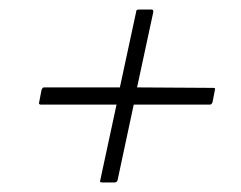

<svg xmlns="http://www.w3.org/2000/svg" viewBox="-20 -502 504 402"><path d="M194 -120Q191 -120 190 -121Q189 -122 190 -125L224 -283H65Q63 -283 62 -284.5Q61 -286 62 -288L67 -314Q68 -316 69 -317.5Q70 -319 72 -319H231L265 -477Q265 -480 266.5 -481Q268 -482 271 -482H298Q299 -482 300 -481Q301 -480 301 -477L267 -319L427 -318Q429 -318 430 -317Q431 -316 430 -314L425 -288Q424 -286 423 -284.5Q422 -283 419 -283H260L226 -124Q225 -122 223.5 -121Q222 -120 220 -120Z"/></svg>

Font: Glory ExtraLight
Style: Italic
Weight: 250
Italic angle: -12°
Version: Version 1.011